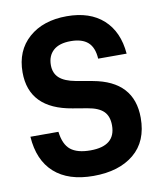

<svg xmlns="http://www.w3.org/2000/svg" viewBox="-80 -765 709 837"><g transform="rotate(-10 274.0 -347.0)"><path d="M25 -210H149Q156 -153 185.5 -129.5Q215 -106 273 -106Q384 -106 384 -197Q384 -238 362 -259.5Q340 -281 292 -289L227 -300Q40 -331 40 -492Q40 -588 103.5 -644Q167 -700 272 -700Q374 -700 433.5 -646Q493 -592 501 -494H375Q372 -544 346 -567Q320 -590 270 -590Q219 -590 193 -566.5Q167 -543 167 -502Q167 -466 190 -445Q213 -424 262 -415L335 -402Q513 -370 513 -208Q513 -104 446.5 -49Q380 6 267 6Q156 6 94 -49.5Q32 -105 25 -210Z"/></g></svg>

Font: D-DIN
Style: DIN-Bold
Weight: 700
Designer: Charles Nix
Foundry: Datto Inc.
Version: Version 1.00